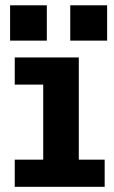

<svg xmlns="http://www.w3.org/2000/svg" viewBox="-20 -722 440 742"><path d="M37 0V-105H147V-395H37V-500H284.5V-105H384.5V0ZM19 -701.5H161V-565H19ZM251.5 -701.5H394V-565H251.5Z"/></svg>

Font: Trispace SemiCondensed SemiBold
Style: Regular
Weight: 600
Width: 4
Designer: Tyler Finck
Foundry: Etcetera Type Company
Version: Version 1.210; ttfautohint (v1.8.3)